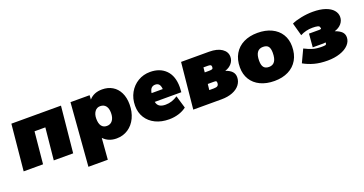

<svg xmlns="http://www.w3.org/2000/svg" viewBox="-36 -1135 3671 1935"><g transform="rotate(-20 1799.5 -167.5)"><path d="M87 -494H619L570 0H362L396 -342H280L247 0H39Z M1273 -270Q1273 -190 1243 -126.5Q1213 -63 1158.5 -27Q1104 9 1034 9Q948 9 894 -48L876 180H668L721 -494H926L923 -448Q973 -506 1063 -506Q1125 -506 1172.5 -478Q1220 -450 1246.5 -396.5Q1273 -343 1273 -270ZM1068 -253Q1068 -302 1047 -328Q1026 -354 987 -354Q951 -354 929.5 -324.5Q908 -295 908 -248Q908 -196 928 -169.5Q948 -143 985 -143Q1024 -143 1046 -172.5Q1068 -202 1068 -253Z M1808 -261Q1808 -235 1805 -206H1520Q1527 -172 1550.5 -157Q1574 -142 1614 -142Q1650 -142 1681.5 -152.5Q1713 -163 1745 -184L1785 -49Q1751 -22 1702 -6.5Q1653 9 1598 9Q1516 9 1453 -21.5Q1390 -52 1355 -107.5Q1320 -163 1320 -236Q1320 -314 1354.5 -375.5Q1389 -437 1447.5 -471.5Q1506 -506 1577 -506Q1683 -506 1745.5 -442.5Q1808 -379 1808 -261ZM1520 -300H1640Q1637 -336 1623 -352Q1609 -368 1583 -368Q1558 -368 1542 -352.5Q1526 -337 1520 -300Z M1907 -494H2207Q2294 -494 2343 -460.5Q2392 -427 2392 -374Q2392 -334 2366 -302.5Q2340 -271 2295 -257Q2342 -241 2364 -216.5Q2386 -192 2386 -157Q2386 -112 2358.5 -76Q2331 -40 2280 -20Q2229 0 2161 0H1858ZM2141 -313Q2169 -313 2177 -318.5Q2185 -324 2185 -340Q2185 -355 2176 -360Q2167 -365 2148 -365H2100L2095 -313ZM2126 -130Q2154 -130 2166.5 -139Q2179 -148 2179 -171Q2179 -184 2174.5 -188.5Q2170 -193 2151 -193H2084L2077 -130Z M2445 -238Q2445 -322 2480.5 -382.5Q2516 -443 2580 -474.5Q2644 -506 2729 -506Q2815 -506 2879 -475.5Q2943 -445 2977.5 -389.5Q3012 -334 3012 -260Q3012 -176 2977 -115.5Q2942 -55 2878 -23Q2814 9 2729 9Q2642 9 2578 -21.5Q2514 -52 2479.5 -108Q2445 -164 2445 -238ZM2807 -265Q2807 -312 2790 -333Q2773 -354 2733 -354Q2650 -354 2650 -235Q2650 -187 2668 -165Q2686 -143 2724 -143Q2807 -143 2807 -265Z M3046 -64 3110 -200Q3158 -175 3198.5 -163.5Q3239 -152 3292 -152Q3320 -152 3331.5 -155Q3343 -158 3343 -176Q3343 -180 3341 -180.5Q3339 -181 3328.5 -179Q3318 -177 3304 -178H3204L3216 -321H3316H3325Q3348 -321 3348 -330Q3348 -333 3347 -335Q3346 -337 3345 -338Q3345 -355 3323.5 -360Q3302 -365 3268 -365Q3197 -365 3137 -333L3099 -471Q3135 -489 3199.5 -502Q3264 -515 3326 -515Q3404 -515 3459 -496Q3514 -477 3541.5 -444.5Q3569 -412 3569 -373Q3569 -332 3542 -300.5Q3515 -269 3468 -255Q3518 -237 3540 -214Q3562 -191 3562 -157Q3562 -113 3528.5 -77Q3495 -41 3435 -21Q3375 -1 3301 -1Q3222 -1 3160.5 -17.5Q3099 -34 3046 -64Z"/></g></svg>

Font: Nunito Sans Heavy Heavy
Style: Italic
Weight: 400
Italic angle: -4.541°
Designer: Vernon Adams
Foundry: Vernon Adams
Version: Version 2.002